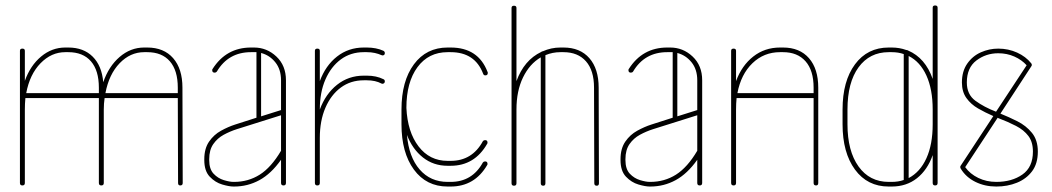

<svg xmlns="http://www.w3.org/2000/svg" viewBox="-20 -679 3851 703"><path d="M71 -9Q71 0 62 0Q53 0 53 -9V-493Q53 -501 62 -501Q71 -501 71 -493V-383Q91 -439 130.5 -472Q170 -505 219 -505H230Q286 -505 319.5 -471.5Q353 -438 358 -378Q378 -436 418 -470.5Q458 -505 508 -505H519Q580 -505 614 -466Q648 -427 648 -358L649 -9Q649 0 640 0Q632 0 632 -9L631 -320H363Q360 -300 360 -278V-9Q360 0 351 0Q342 0 342 -9V-320H73Q71 -300 71 -278ZM508 -488Q457 -488 418 -447.5Q379 -407 366 -338H631V-358Q631 -421 602 -454.5Q573 -488 519 -488ZM219 -488Q168 -488 128.5 -447.5Q89 -407 76 -338H342V-358Q342 -421 313 -454.5Q284 -488 230 -488Z M1027 -9Q1027 0 1018 0Q1009 0 1009 -9V-94Q973 -43 930 -19.5Q887 4 837 4H835Q819 4 793.5 -3.5Q768 -11 748 -32Q728 -53 728 -93V-96Q728 -135 745.5 -160.5Q763 -186 789.5 -200.5Q816 -215 841 -223L919 -248V-488Q915 -488 910 -488H899Q816 -488 774 -417Q771 -413 766 -413Q757 -413 757 -422Q757 -425 758 -426Q808 -505 899 -505H910Q957 -505 992 -472Q1027 -439 1027 -385ZM1009 -385Q1009 -425 988 -451Q967 -477 936 -485V-253L1009 -276ZM835 -13H837Q889 -13 931 -39.5Q973 -66 1009 -127V-257L847 -206Q822 -198 799 -185.5Q776 -173 761 -151.5Q746 -130 746 -96V-93Q746 -60 762 -43Q778 -26 799.5 -19.5Q821 -13 835 -13Z M1151 -9Q1151 0 1142 0Q1133 0 1133 -9V-493Q1133 -501 1142 -501Q1151 -501 1151 -493V-382Q1172 -439 1214 -472Q1256 -505 1312 -505H1323Q1340 -505 1355.5 -502Q1371 -499 1384 -493Q1389 -490 1389 -485Q1389 -479 1385 -477Q1381 -475 1377 -477Q1366 -482 1352.5 -485Q1339 -488 1323 -488H1312Q1264 -488 1228 -461.5Q1192 -435 1171.5 -388Q1151 -341 1151 -278Q1172 -335 1214 -368.5Q1256 -402 1312 -402H1323Q1358 -402 1384 -389Q1389 -387 1389 -381Q1389 -376 1385 -373.5Q1381 -371 1377 -373Q1366 -379 1352.5 -382Q1339 -385 1323 -385H1312Q1264 -385 1228 -358.5Q1192 -332 1171.5 -284.5Q1151 -237 1151 -174Z M1765 -416Q1766 -415 1766 -412Q1766 -403 1757 -403Q1751 -403 1749 -409Q1719 -488 1630 -488H1619Q1549 -488 1508.5 -433Q1468 -378 1468 -284Q1472 -196 1512.5 -143Q1553 -90 1619 -90H1630Q1709 -90 1748 -162Q1751 -166 1756 -166Q1765 -166 1765 -157Q1765 -154 1764 -153Q1718 -72 1630 -72H1619Q1567 -72 1528.5 -102.5Q1490 -133 1470 -185Q1477 -104 1516.5 -58.5Q1556 -13 1619 -13H1630Q1709 -13 1748 -84Q1751 -88 1756 -88Q1765 -88 1765 -79Q1765 -76 1764 -75Q1718 4 1630 4H1619Q1541 4 1495.5 -58Q1450 -120 1450 -224V-278Q1450 -382 1495.5 -443.5Q1541 -505 1619 -505H1630Q1731 -505 1765 -416Z M1871 -8Q1871 1 1862 1Q1853 1 1853 -8V-650Q1853 -658 1862 -658Q1871 -658 1871 -650V-382Q1899 -459 1962 -489Q1965 -492 1967 -491Q1998 -505 2032 -505H2043Q2104 -505 2138 -466Q2172 -427 2172 -358L2173 -8Q2173 1 2165 1Q2156 1 2156 -8L2155 -358Q2155 -421 2125.5 -454.5Q2096 -488 2043 -488H2032Q2003 -488 1977 -477V-8Q1977 1 1969 1Q1960 1 1960 -8V-469Q1919 -445 1895 -395.5Q1871 -346 1871 -278Z M2551 -9Q2551 0 2542 0Q2533 0 2533 -9V-94Q2497 -43 2454 -19.5Q2411 4 2361 4H2359Q2343 4 2317.5 -3.5Q2292 -11 2272 -32Q2252 -53 2252 -93V-96Q2252 -135 2269.5 -160.5Q2287 -186 2313.5 -200.5Q2340 -215 2365 -223L2443 -248V-488Q2439 -488 2434 -488H2423Q2340 -488 2298 -417Q2295 -413 2290 -413Q2281 -413 2281 -422Q2281 -425 2282 -426Q2332 -505 2423 -505H2434Q2481 -505 2516 -472Q2551 -439 2551 -385ZM2533 -385Q2533 -425 2512 -451Q2491 -477 2460 -485V-253L2533 -276ZM2359 -13H2361Q2413 -13 2455 -39.5Q2497 -66 2533 -127V-257L2371 -206Q2346 -198 2323 -185.5Q2300 -173 2285 -151.5Q2270 -130 2270 -96V-93Q2270 -60 2286 -43Q2302 -26 2323.5 -19.5Q2345 -13 2359 -13Z M2675 -9Q2675 0 2666 0Q2657 0 2657 -9V-493Q2657 -501 2666 -501Q2675 -501 2675 -493V-382Q2696 -439 2738 -472Q2780 -505 2836 -505H2847Q2908 -505 2942 -466Q2976 -427 2976 -358V-9Q2976 0 2968 0Q2959 0 2959 -9V-320H2677Q2675 -300 2675 -278ZM2836 -488Q2777 -488 2735 -447.5Q2693 -407 2680 -338H2959V-358Q2959 -421 2929.5 -454.5Q2900 -488 2847 -488Z M3065 -224V-278Q3065 -382 3110.5 -443.5Q3156 -505 3234 -505H3245Q3273 -505 3298 -496Q3302 -496 3305 -494Q3368 -467 3395 -390V-651Q3395 -659 3404 -659Q3413 -659 3413 -651V-9Q3413 0 3404 0Q3395 0 3395 -9V-111Q3376 -57 3337.5 -26.5Q3299 4 3245 4H3234Q3156 4 3110.5 -58Q3065 -120 3065 -224ZM3083 -224Q3083 -126 3123.5 -69.5Q3164 -13 3234 -13H3245Q3269 -13 3289 -20V-481Q3269 -488 3245 -488H3234Q3164 -488 3123.5 -432.5Q3083 -377 3083 -278ZM3395 -278Q3395 -352 3372 -402.5Q3349 -453 3307 -474V-27Q3349 -49 3372 -99.5Q3395 -150 3395 -224Z M3498 -61Q3496 -64 3496 -67Q3496 -67 3496 -68Q3496 -68 3496 -68Q3496 -71 3498 -73L3617 -254Q3587 -267 3561 -282Q3535 -297 3518.5 -320Q3502 -343 3502 -377Q3502 -418 3521.5 -446Q3541 -474 3571.5 -487.5Q3602 -501 3635 -501Q3672 -501 3704 -486.5Q3736 -472 3756 -447Q3758 -444 3758 -441Q3758 -441 3758 -440Q3758 -440 3758 -440Q3758 -439 3756 -436L3643 -263Q3673 -251 3705 -235Q3737 -219 3758.5 -192.5Q3780 -166 3780 -124Q3780 -80 3759 -52Q3738 -24 3703.5 -10Q3669 4 3628 4Q3586 4 3551.5 -13Q3517 -30 3498 -61ZM3520 -377Q3520 -333 3551.5 -310Q3583 -287 3627 -270L3739 -440Q3721 -460 3694 -472Q3667 -484 3635 -484Q3590 -484 3555 -457.5Q3520 -431 3520 -377ZM3634 -247 3633 -248 3514 -67Q3532 -42 3562 -27.5Q3592 -13 3628 -13Q3685 -13 3723.5 -40Q3762 -67 3762 -124Q3762 -159 3745.5 -181Q3729 -203 3700 -218Q3671 -233 3634 -247Z"/></svg>

Font: Libertine Sup Thin
Style: Regular
Weight: 100
Designer: Bastien Sozeau
Foundry: NBR — Bastien Sozeau
Version: Version 2.003; ttfautohint (v1.8.4.7-5d5b);gftools[0.9.33]